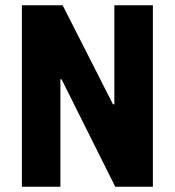

<svg xmlns="http://www.w3.org/2000/svg" viewBox="-20 -708 662 728"><path d="M63 0V-688H217.5L408.3 -312.7H413.6V-688H559.7V0H417L213.5 -407.1H209V0Z"/></svg>

Font: Saira Thin SemiCondensed
Style: Regular
Weight: 100
Width: 4
Version: Version 1.101